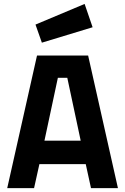

<svg xmlns="http://www.w3.org/2000/svg" viewBox="-20 -965 642 985"><path d="M162.1 -838.9 414.1 -944.8 455.1 -825.2 194.8 -746.1ZM276.9 -565.9 208 -243.2H394L325.2 -565.9ZM17.1 0 169.9 -680.2H432.1L585 0H446.8L419.9 -123H182.1L154.8 0Z"/></svg>

Font: TitilliumWeb-Bold
Style: Bold
Weight: 700
Version: Version 1.001;PS 57.000;hotconv 1.0.70;makeotf.lib2.5.55311